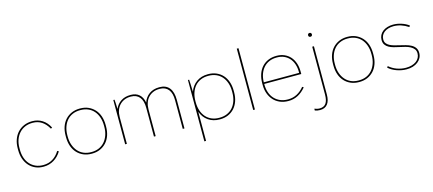

<svg xmlns="http://www.w3.org/2000/svg" viewBox="-62 -1349 4914 2177"><g transform="rotate(-15 2395.0 -260.0)"><path d="M291 6H295Q359 6 414 -26.5Q469 -59 504 -118L487 -127Q453 -71 404.5 -42Q356 -13 297 -13H291Q245 -13 206.5 -30Q168 -47 140 -78Q112 -109 97 -153Q82 -197 82 -250V-270Q82 -323 97.5 -366.5Q113 -410 141.5 -441.5Q170 -473 209.5 -490Q249 -507 297 -507H302Q359 -507 404.5 -478Q450 -449 484 -389L500 -398Q468 -461 416.5 -493.5Q365 -526 301 -526H298Q246 -526 202.5 -507.5Q159 -489 127.5 -455Q96 -421 79 -374Q62 -327 62 -270V-250Q62 -193 78.5 -146Q95 -99 125.5 -65Q156 -31 198 -12.5Q240 6 291 6Z M857 5H861Q914 5 956.5 -13.5Q999 -32 1030 -65.5Q1061 -99 1077.5 -146Q1094 -193 1094 -251V-269Q1094 -327 1077.5 -374Q1061 -421 1030 -454.5Q999 -488 956.5 -506.5Q914 -525 861 -525H857Q805 -525 762 -506.5Q719 -488 688 -454.5Q657 -421 640.5 -374Q624 -327 624 -269V-251Q624 -193 640.5 -146Q657 -99 688 -65.5Q719 -32 762 -13.5Q805 5 857 5ZM856 -14Q808 -14 769 -31Q730 -48 702.5 -79.5Q675 -111 659.5 -155Q644 -199 644 -253V-267Q644 -321 659 -365Q674 -409 701.5 -440.5Q729 -472 768.5 -489Q808 -506 856 -506H862Q910 -506 949.5 -489Q989 -472 1016.5 -440.5Q1044 -409 1059 -365Q1074 -321 1074 -267V-253Q1074 -199 1058.5 -155Q1043 -111 1015.5 -79.5Q988 -48 949 -31Q910 -14 862 -14Z M1251 0H1271V-315Q1271 -357 1283.5 -392.5Q1296 -428 1319.5 -453Q1343 -478 1375.5 -492Q1408 -506 1448 -506H1454Q1487 -506 1512 -495Q1537 -484 1554.5 -462.5Q1572 -441 1580.5 -409Q1589 -377 1589 -336V0H1609V-315Q1609 -357 1621.5 -392.5Q1634 -428 1657.5 -453Q1681 -478 1713.5 -492Q1746 -506 1786 -506H1792Q1825 -506 1850 -495Q1875 -484 1892.5 -462.5Q1910 -441 1918.5 -409Q1927 -377 1927 -336V0H1947V-336Q1947 -428 1908 -476.5Q1869 -525 1794 -525H1790Q1721 -525 1672.5 -490.5Q1624 -456 1604 -396Q1592 -459 1554.5 -492Q1517 -525 1456 -525H1452Q1387 -525 1340.5 -494.5Q1294 -464 1271 -410Q1270 -448 1268.5 -477Q1267 -506 1265 -520H1251Z M2127 200H2147V-142Q2172 -73 2227.5 -34Q2283 5 2361 5H2365Q2417 5 2460 -13.5Q2503 -32 2533.5 -65.5Q2564 -99 2580.5 -146Q2597 -193 2597 -251V-269Q2597 -327 2580.5 -374Q2564 -421 2533.5 -454.5Q2503 -488 2460 -506.5Q2417 -525 2365 -525H2361Q2283 -525 2227.5 -485.5Q2172 -446 2147 -377Q2146 -422 2144.5 -459.5Q2143 -497 2141 -520H2127ZM2359 -14Q2311 -14 2271.5 -31Q2232 -48 2204.5 -79.5Q2177 -111 2162 -155Q2147 -199 2147 -253V-267Q2147 -321 2162 -365Q2177 -409 2204.5 -440.5Q2232 -472 2271.5 -489Q2311 -506 2359 -506H2365Q2413 -506 2452.5 -489Q2492 -472 2519.5 -440.5Q2547 -409 2562 -365Q2577 -321 2577 -267V-253Q2577 -199 2562 -155Q2547 -111 2519.5 -79.5Q2492 -48 2452.5 -31Q2413 -14 2365 -14Z M2754 0H2774V-720H2754Z M3166 5H3170Q3200 5 3228 -2Q3256 -9 3281.5 -22.5Q3307 -36 3330 -55.5Q3353 -75 3374 -100L3358 -110Q3321 -64 3273.5 -39Q3226 -14 3171 -14H3165Q3116 -14 3076.5 -31Q3037 -48 3009 -78.5Q2981 -109 2966 -152Q2951 -195 2951 -247V-253H3386V-283Q3386 -337 3370.5 -382Q3355 -427 3326.5 -458.5Q3298 -490 3258 -507.5Q3218 -525 3169 -525H3165Q3112 -525 3068.5 -506.5Q3025 -488 2994.5 -454Q2964 -420 2947.5 -372Q2931 -324 2931 -265V-245Q2931 -190 2948 -144Q2965 -98 2995.5 -65Q3026 -32 3069.5 -13.5Q3113 5 3166 5ZM2951 -272Q2952 -325 2967.5 -368.5Q2983 -412 3010.5 -442.5Q3038 -473 3076.5 -489.5Q3115 -506 3163 -506H3169Q3214 -506 3250 -490Q3286 -474 3312 -445Q3338 -416 3352 -374.5Q3366 -333 3366 -283V-272Z M3488 197Q3545 197 3575.5 158.5Q3606 120 3606 46V-520H3586V41Q3586 110 3562 144Q3538 178 3488 178Q3473 178 3457.5 174.5Q3442 171 3427 165V187Q3441 192 3457 194.5Q3473 197 3488 197ZM3597 -634Q3606 -634 3612.5 -640Q3619 -646 3619 -657Q3619 -666 3612.5 -672.5Q3606 -679 3597 -679Q3586 -679 3580 -672.5Q3574 -666 3574 -657Q3574 -646 3580 -640Q3586 -634 3597 -634Z M3996 5H4000Q4053 5 4095.5 -13.5Q4138 -32 4169 -65.5Q4200 -99 4216.5 -146Q4233 -193 4233 -251V-269Q4233 -327 4216.5 -374Q4200 -421 4169 -454.5Q4138 -488 4095.5 -506.5Q4053 -525 4000 -525H3996Q3944 -525 3901 -506.5Q3858 -488 3827 -454.5Q3796 -421 3779.5 -374Q3763 -327 3763 -269V-251Q3763 -193 3779.5 -146Q3796 -99 3827 -65.5Q3858 -32 3901 -13.5Q3944 5 3996 5ZM3995 -14Q3947 -14 3908 -31Q3869 -48 3841.5 -79.5Q3814 -111 3798.5 -155Q3783 -199 3783 -253V-267Q3783 -321 3798 -365Q3813 -409 3840.5 -440.5Q3868 -472 3907.5 -489Q3947 -506 3995 -506H4001Q4049 -506 4088.5 -489Q4128 -472 4155.5 -440.5Q4183 -409 4198 -365Q4213 -321 4213 -267V-253Q4213 -199 4197.5 -155Q4182 -111 4154.5 -79.5Q4127 -48 4088 -31Q4049 -14 4001 -14Z M4555 5Q4596 5 4629.5 -5.5Q4663 -16 4688 -35.5Q4713 -55 4726.5 -81.5Q4740 -108 4740 -139Q4740 -175 4723 -199Q4706 -223 4678 -238Q4650 -253 4615 -262.5Q4580 -272 4545 -280Q4514 -287 4485.5 -295Q4457 -303 4434.5 -315Q4412 -327 4398.5 -345Q4385 -363 4385 -391Q4385 -417 4396 -438Q4407 -459 4426.5 -474Q4446 -489 4474 -497.5Q4502 -506 4535 -506Q4579 -506 4622.5 -492Q4666 -478 4708 -450L4718 -466Q4680 -494 4631.5 -509.5Q4583 -525 4535 -525Q4498 -525 4466.5 -515Q4435 -505 4412.5 -487.5Q4390 -470 4377.5 -445Q4365 -420 4365 -390Q4365 -356 4380 -334Q4395 -312 4420 -298Q4445 -284 4477 -275.5Q4509 -267 4542 -260Q4575 -253 4607 -244.5Q4639 -236 4664 -222.5Q4689 -209 4704.5 -189Q4720 -169 4720 -139Q4720 -111 4708 -88Q4696 -65 4674 -48.5Q4652 -32 4621 -23Q4590 -14 4553 -14Q4525 -14 4498 -19Q4471 -24 4446 -33Q4421 -42 4398.5 -55.5Q4376 -69 4356 -86L4345 -71Q4383 -36 4440 -15.5Q4497 5 4555 5Z"/></g></svg>

Font: Fixel Variable
Style: Regular
Weight: 100
Width: 3
Designer: AlfaBravo + MacPaw
Foundry: Kyrylo Tkachov, Marchela Mozhyna, Serhii Makarenko, Maria Weinstein, Zakhar Kryvoshyya
Version: Version 1.211